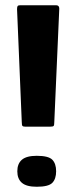

<svg xmlns="http://www.w3.org/2000/svg" viewBox="-20 -693 291 732"><path d="M78 -210Q69 -210 66 -212.5Q63 -215 63 -228L45 -658Q45 -666 47 -669.5Q49 -673 57 -673H194Q206 -673 206 -660L187 -228Q187 -216 184.5 -213Q182 -210 170 -210ZM194 -40Q194 -11 179.5 4Q165 19 120 19Q81 19 63.5 4Q46 -11 46 -40Q46 -69 63.5 -84Q81 -99 120 -99Q165 -99 179.5 -84Q194 -69 194 -40Z"/></svg>

Font: Glory Thin ExtraBold
Style: Regular
Weight: 800
Version: Version 1.011